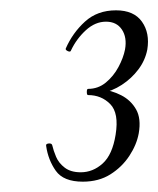

<svg xmlns="http://www.w3.org/2000/svg" viewBox="-20 -749 307 372"><path d="M175 -568 174.4 -576.4Q196.2 -574 214.9 -564.4Q233.6 -554.8 243.7 -537Q253.8 -519.2 248.8 -490.6Q244.8 -468.6 230.6 -447Q216.4 -425.4 193.9 -411.2Q171.4 -397 140.4 -397Q103 -397 88.1 -418.1Q73.2 -439.2 69.4 -466.4Q68.4 -470.4 74.3 -471Q80.2 -471.6 81.2 -467.6Q83.6 -457.2 88.7 -445.1Q93.8 -433 105.5 -424.1Q117.2 -415.2 136.4 -415.2Q160 -415.2 178.9 -432.2Q197.8 -449.2 204 -488Q210.8 -529.8 193.6 -547.3Q176.4 -564.8 150.6 -564.8Q148.2 -564.8 148.2 -570.8Q148.2 -576.8 150.6 -576.8Q170.2 -576.8 185.1 -589.1Q200 -601.4 209.5 -619.1Q219 -636.8 222.2 -653Q226.4 -676.4 216.2 -691.7Q206 -707 185.4 -707Q164.4 -707 146.3 -690.4Q128.2 -673.8 117.6 -651.4Q116.6 -647.6 111.5 -649.9Q106.4 -652.2 107.4 -655Q120.6 -685.2 144.6 -707.1Q168.6 -729 204.8 -729Q239.4 -729 255 -707Q270.6 -685 265.4 -653Q261.4 -632.2 248.2 -614.6Q235 -597 216 -584.6Q197 -572.2 175 -568Z"/></svg>

Font: Cormorant Garamond Light
Style: Italic
Weight: 300
Italic angle: -10°
Designer: Christian Thalmann (Catharsis Fonts)
Foundry: Catharsis Fonts
Version: Version 4.001